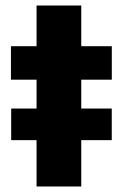

<svg xmlns="http://www.w3.org/2000/svg" viewBox="-20 -678 447 698"><path d="M20.7 -168.5V-283.4H386.3V-168.5ZM112.9 0V-388.3H19.8V-510H112.9V-658H275.4V-510H386.5V-388.3H275.4V0Z"/></svg>

Font: Saira Thin
Style: Regular
Weight: 100
Designer: Hector Gatti with collaboration of the Omnibus-Type team
Foundry: Omnibus-Type
Version: Version 1.101